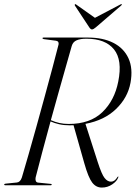

<svg xmlns="http://www.w3.org/2000/svg" viewBox="-25 -878 643 910"><path d="M536 -38.5Q530 -20 507.5 -4.5Q485 11 457.5 11Q430 11 411.8 -13Q393.5 -37 374.5 -104.5L323.5 -284.5Q314.5 -284 305.5 -284Q278 -284 255 -289.2Q232 -294.5 214.5 -302.5Q193.5 -226 175 -156.2Q156.5 -86.5 144 -37.5Q142 -28 144.5 -20.8Q147 -13.5 155.5 -12.5L215 -6.5Q220 -6.5 220 -3.5Q220 0 216 0H0Q-5 0 -5 -3Q-5 -7 1 -7.5L55 -13Q71 -14.5 78.5 -36.5Q92 -81.5 110 -144.5Q128 -207.5 148 -279.2Q168 -351 187.5 -422.8Q207 -494.5 224 -557.8Q241 -621 252.5 -667Q255.5 -683 240 -685L183 -692.5Q176.5 -693.5 176.5 -697Q176.5 -700 181.5 -700H392Q463 -700 512.5 -674.8Q562 -649.5 584 -601.5Q606 -553.5 593.5 -485.5Q580.5 -415 525.2 -361.5Q470 -308 380 -291L438.5 -109Q457 -51.5 470.8 -34.2Q484.5 -17 501 -17Q518.5 -17 531 -38Q533.5 -41.5 535.5 -41.5Q536.5 -41 536 -38.5ZM315 -660Q303 -618 286.8 -560.8Q270.5 -503.5 252.2 -438.5Q234 -373.5 216 -308.5Q235 -300 256 -295.2Q277 -290.5 300.5 -290.5Q402 -290.5 460 -346.2Q518 -402 535.5 -491.5Q556 -593.5 515.2 -644Q474.5 -694.5 384.5 -694.5Q356 -694.5 338.2 -687Q320.5 -679.5 315 -660ZM431 -750Q418 -738.5 411 -738.5Q404 -738.5 397 -750L330 -851.5Q328 -856 330.5 -858Q332.5 -859.5 336 -856.5L425 -793.5L545 -856.5Q550.5 -859.5 552 -858Q554 -856 549 -851.5Z"/></svg>

Font: Fraunces 144pt Light
Style: Italic
Weight: 300
Italic angle: -16°
Version: Version 1.000;[0bf87f6ff]